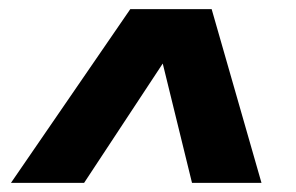

<svg xmlns="http://www.w3.org/2000/svg" viewBox="-20 -543 648 420"><path d="M552 -143H400L336 -404L164 -143H4L265 -523H443Z"/></svg>

Font: Gontserrat Black
Style: Italic
Weight: 900
Italic angle: -11.3°
Designer: Julieta Ulanovsky
Foundry: Julieta Ulanovsky
Version: Version 6.001